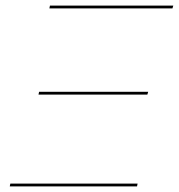

<svg xmlns="http://www.w3.org/2000/svg" viewBox="-20 -668 641 688"><path d="M159 -648H601L598 -638H157ZM508 -329H118L120 -339H511ZM471 0H15L17 -10H473Z"/></svg>

Font: Ysabeau Infant Hairline
Style: Italic
Weight: 100
Italic angle: -12°
Designer: Christian Thalmann (Catharsis Fonts)
Version: Version 0.003